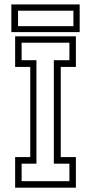

<svg xmlns="http://www.w3.org/2000/svg" viewBox="-20 -868 421 888"><path d="M50 0V-141.5H120V-558.5H50V-700H331V-558.5H261V-141.5H331V0ZM80 -30H301V-111H229V-589.5H301V-670.5H80V-589.5H148.5V-111H80ZM32.5 -719.5V-847.5H348.5V-719.5ZM63.5 -747H319.5V-818.5H63.5Z"/></svg>

Font: Tourney Condensed Light
Style: Regular
Weight: 300
Width: 3
Designer: Tyler Finck
Foundry: Etcetera Type Co
Version: Version 1.010; ttfautohint (v1.8.3)